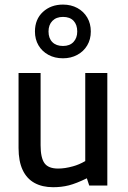

<svg xmlns="http://www.w3.org/2000/svg" viewBox="-20 -801 551 829"><path d="M209.5 7.3Q162.6 7.3 129.2 -11Q95.7 -29.3 77.9 -66.9Q60.1 -104.5 60.1 -162.1V-485.8H155.3V-173.8Q155.3 -120.1 171.9 -96.7Q188.5 -73.2 231 -73.2Q260.7 -73.2 295.4 -83Q320.8 -89.8 348.1 -105.5V-485.8H443.4V0H365.2L355 -31.2Q309.1 -8.8 277.3 -0.7Q245.6 7.3 209.5 7.3ZM252 -549.3Q216.3 -549.3 189 -564.2Q161.6 -579.1 146.2 -605.2Q130.9 -631.3 130.9 -665Q130.9 -717.8 165.3 -749.5Q199.7 -781.2 252 -781.2Q286.6 -781.2 314 -766.4Q341.3 -751.5 356.7 -725.3Q372.1 -699.2 372.1 -665Q372.1 -630.9 356.4 -604.7Q340.8 -578.6 313.5 -564Q286.1 -549.3 252 -549.3ZM252 -602.5Q281.2 -602.5 297.4 -619.9Q313.5 -637.2 313.5 -665Q313.5 -694.3 297.6 -711.2Q281.7 -728 252 -728Q223.1 -728 206.3 -710.9Q189.5 -693.8 189.5 -665Q189.5 -635.7 206.1 -619.1Q222.7 -602.5 252 -602.5Z"/></svg>

Font: Anaheim SemiBold
Style: Regular
Weight: 600
Version: Version 2.001